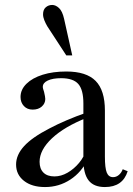

<svg xmlns="http://www.w3.org/2000/svg" viewBox="-20 -744 536 776"><path d="M404 12Q359 12 338 -15Q317 -42 317 -99V-326Q317 -381 296.5 -404.5Q276 -428 227 -428Q193 -428 173 -418.5Q153 -409 153 -393Q153 -389 154.5 -384Q156 -379 158 -373Q163 -352 163 -344Q163 -326 149 -313.5Q135 -301 112 -301Q90 -301 76.5 -315.5Q63 -330 63 -352Q63 -382 87 -405.5Q111 -429 152.5 -442Q194 -455 248 -455Q329 -455 366.5 -417Q404 -379 404 -297V-111Q404 -65 411.5 -46.5Q419 -28 437 -28Q450 -28 460.5 -37Q471 -46 476 -60L496 -52Q476 12 404 12ZM162 12Q109 12 77 -13Q45 -38 45 -79Q45 -118 77.5 -153.5Q110 -189 180 -225Q210 -241 248.5 -257.5Q287 -274 330 -289L331 -268Q240 -232 190 -185Q140 -138 140 -90Q140 -62 155.5 -46.5Q171 -31 200 -31Q227 -31 253 -46Q279 -61 299.5 -85.5Q320 -110 329 -140L335 -101Q310 -48 264 -18Q218 12 162 12ZM248 -520 171 -638Q164 -650 159 -662.5Q154 -675 154 -686Q154 -705 165 -714.5Q176 -724 191 -724Q205 -724 218.5 -711.5Q232 -699 239 -668L272 -520Z"/></svg>

Font: Baskervville Medium
Style: Regular
Weight: 500
Version: Version 1.100